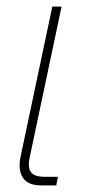

<svg xmlns="http://www.w3.org/2000/svg" viewBox="-20 -560 306 580"><path d="M104 0Q64 0 49 -23.5Q34 -47 42 -86L138 -540H166L70 -86Q63 -55 73 -40.5Q83 -26 114 -26H155L150 0Z"/></svg>

Font: Kanit Thin
Style: Italic
Weight: 250
Italic angle: -12°
Designer: Katatrad Team
Foundry: CadsonDemak
Version: Version 2.000; ttfautohint (v1.8.3)